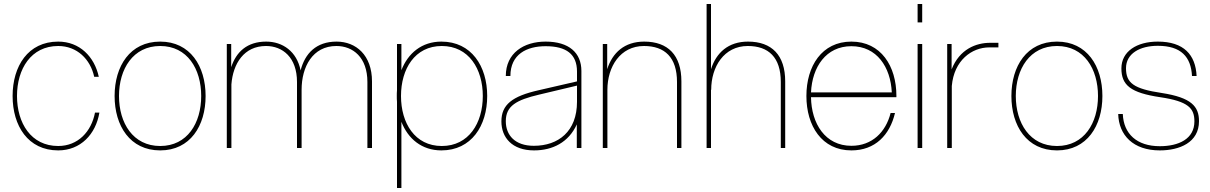

<svg xmlns="http://www.w3.org/2000/svg" viewBox="-20 -740 6051 960"><path d="M271 12C383 12 459 -69 477 -177H455C437 -82 370 -10 271 -10C135 -10 65 -125 65 -260C65 -395 135 -510 271 -510C365 -510 432 -444 451 -356H474C452 -457 378 -532 271 -532C120 -532 43 -409 43 -260C43 -111 120 12 271 12Z M781 12C931 12 1008 -111 1008 -260C1008 -409 931 -532 781 -532C630 -532 553 -409 553 -260C553 -111 630 12 781 12ZM575 -260C575 -395 645 -510 781 -510C917 -510 986 -395 986 -260C986 -125 917 -10 781 -10C645 -10 575 -125 575 -260Z M1817 -330V0H1840V-333C1840 -464 1760 -532 1663 -532C1561 -532 1505 -473 1483 -388C1464 -483 1393 -532 1311 -532C1216 -532 1161 -481 1136 -404V-520H1114V0H1137V-318C1145 -422 1200 -510 1310 -510C1393 -510 1465 -453 1465 -330V0H1488V-291C1488 -406 1543 -510 1662 -510C1745 -510 1817 -453 1817 -330Z M1965 -520V-289C1964 -279 1964 -270 1964 -260C1964 -250 1964 -241 1965 -231V200H1987V-131C2020 -46 2089 12 2187 12C2337 12 2416 -111 2416 -260C2416 -409 2337 -532 2187 -532C2089 -532 2020 -474 1987 -389V-520ZM1985 -260C1985 -395 2054 -510 2189 -510C2324 -510 2394 -395 2394 -260C2394 -125 2324 -10 2189 -10C2054 -10 1985 -125 1985 -260Z M2864 0H2887V-385C2887 -476 2825 -532 2708 -532C2599 -532 2509 -475 2509 -360H2532C2532 -469 2614 -509 2708 -509C2812 -509 2865 -469 2865 -382V-333L2674 -289C2540 -259 2487 -216 2487 -133C2487 -52 2541 12 2650 12C2743 12 2823 -28 2864 -118ZM2509 -134C2509 -210 2561 -240 2676 -267L2865 -312V-231C2865 -83 2772 -11 2649 -11C2555 -11 2509 -64 2509 -134Z M3365 -330V0H3387V-333C3387 -464 3320 -532 3201 -532C3102 -532 3042 -476 3016 -394V-520H2994V0H3017V-291C3017 -406 3081 -510 3200 -510C3304 -510 3365 -453 3365 -330Z M3513 0H3535V-291H3536C3536 -406 3600 -510 3719 -510C3823 -510 3884 -453 3884 -330V0H3906V-333C3906 -464 3839 -532 3720 -532C3621 -532 3561 -476 3535 -394V-720H3513Z M4237 12C4356 12 4429 -65 4455 -175H4433C4409 -79 4340 -11 4237 -11C4106 -11 4037 -122 4035 -254H4462V-261C4462 -409 4385 -532 4237 -532C4089 -532 4012 -409 4012 -260C4012 -111 4089 12 4237 12ZM4035 -278C4041 -405 4110 -509 4237 -509C4364 -509 4433 -405 4439 -278Z M4568 0H4591V-520H4568ZM4568 -628H4591V-720H4568Z M4716 0H4739V-310C4750 -438 4839 -503 4926 -503H4972V-526H4931C4861 -526 4778 -495 4738 -393V-520H4716Z M5265 12C5415 12 5492 -111 5492 -260C5492 -409 5415 -532 5265 -532C5114 -532 5037 -409 5037 -260C5037 -111 5114 12 5265 12ZM5059 -260C5059 -395 5129 -510 5265 -510C5401 -510 5470 -395 5470 -260C5470 -125 5401 -10 5265 -10C5129 -10 5059 -125 5059 -260Z M5779 12C5877 12 5975 -27 5975 -134C5975 -208 5937 -252 5789 -275C5648 -296 5610 -325 5610 -399C5610 -472 5679 -511 5769 -511C5886 -511 5935 -455 5940 -360H5963C5958 -466 5899 -532 5769 -532C5664 -532 5587 -483 5587 -398C5587 -314 5633 -276 5781 -254C5923 -233 5952 -198 5952 -133C5952 -45 5873 -9 5779 -9C5664 -9 5598 -71 5594 -170H5571C5574 -64 5646 12 5779 12Z"/></svg>

Font: Aspekta 50
Style: Regular
Weight: 50
Designer: Ivo Dolenc
Version: Version 2.000